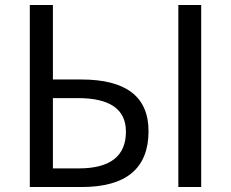

<svg xmlns="http://www.w3.org/2000/svg" viewBox="-20 -753 931 773"><path d="M100 -733H193V-433H307Q578 -433 578 -225Q578 0 308 0H100ZM297 -75Q487 -75 487 -223Q487 -358 294 -358H193V-75ZM698 -733H790V0H698Z"/></svg>

Font: KaiGen Gothic CN Regular
Style: Regular
Weight: 400
Designer: Ryoko NISHIZUKA  (kana & ideographs); Paul D. Hunt (Latin, Greek & Cyrillic); Wenlong ZHANG  (bopomofo); Sandoll Communi
Foundry: Adobe Systems Incorporated
Version: Version 1.002.20150501